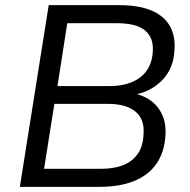

<svg xmlns="http://www.w3.org/2000/svg" viewBox="-20 -725 739 745"><path d="M57 0 169 -705H443Q518 -705 567 -684.5Q616 -664 638.5 -625Q661 -586 657 -531Q654 -459 608.5 -413Q563 -367 494 -356L493 -364Q533 -357 563 -336Q593 -315 609 -280.5Q625 -246 622 -200Q618 -134 587 -89.5Q556 -45 500 -22.5Q444 0 366 0ZM151 -70H369Q402 -70 428.5 -75.5Q455 -81 474.5 -92Q494 -103 508 -119.5Q522 -136 529 -157.5Q536 -179 537 -205Q539 -235 531 -256.5Q523 -278 505 -292.5Q487 -307 460.5 -314.5Q434 -322 398 -322H191ZM203 -391H404Q481 -391 525.5 -426Q570 -461 573 -527Q576 -580 542 -607.5Q508 -635 433 -635H241Z"/></svg>

Font: Nunito Sans 10pt
Style: Italic
Weight: 400
Italic angle: -9°
Designer: Vernon Adams
Foundry: Vernon Adams
Version: Version 3.101;gftools[0.9.27]